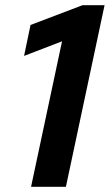

<svg xmlns="http://www.w3.org/2000/svg" viewBox="-20 -720 423 740"><path d="M99.7 0 219.1 -560.8 72.8 -504.5 97.6 -623.7 298.1 -700H383L234 0Z"/></svg>

Font: Red Hat Display VF
Style: Italic
Weight: 300
Italic angle: -12°
Designer: Pentagram, MCKL
Foundry: Pentagram, MCKL
Version: Version 1.023